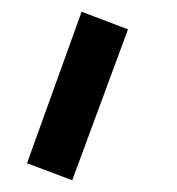

<svg xmlns="http://www.w3.org/2000/svg" viewBox="-20 -150 302 327"><path d="M198 -100 103 157 26 128 119 -130Z"/></svg>

Font: Sora Variable
Style: Regular
Weight: 400
Designer: Jonathan Barnbrook, Julián Moncada
Foundry: Barnbrook Fonts
Version: Version 2.000